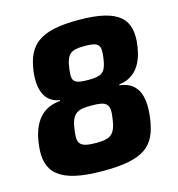

<svg xmlns="http://www.w3.org/2000/svg" viewBox="-107 -796 839 904"><g transform="rotate(-15 313.0 -344.5)"><path d="M355 -703C166 -703 107 -649 90 -525C79 -438 101 -372 175 -361L174 -357C71 -349 34 -269 24 -179C9 -51 70 14 286 14C489 14 544 -39 562 -165C576 -261 562 -345 463 -356L464 -360C548 -370 582 -436 593 -511C612 -639 559 -703 355 -703ZM352 -577C421 -577 433 -564 424 -501C415 -433 398 -418 330 -418C257 -418 248 -432 255 -487C264 -562 283 -577 352 -577ZM310 -298C387 -298 402 -284 392 -215C382 -138 359 -122 289 -122C210 -122 196 -139 204 -201C214 -287 241 -298 310 -298Z"/></g></svg>

Font: Exo 2 Extra Bold
Style: Italic
Weight: 800
Italic angle: -8°
Designer: Natanael Gama
Version: Version 1.001;PS 001.001;hotconv 1.0.88;makeotf.lib2.5.64775